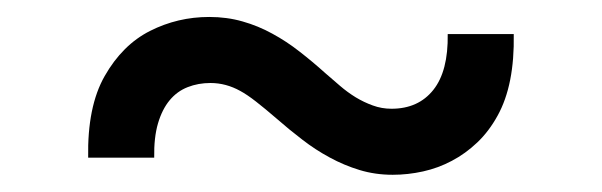

<svg xmlns="http://www.w3.org/2000/svg" viewBox="-20 -399 699 223"><path d="M101.6 -310.7Q122.2 -346.9 154.3 -363.1Q186.4 -379.3 223 -379.3Q243.6 -379.3 261.7 -374.1Q279.8 -369 296.3 -359.9Q312.9 -350.9 327.9 -339.1Q343 -327.4 358 -313.9Q366.1 -306.8 374.8 -299.4Q383.5 -291.9 393.1 -286Q402.7 -280.2 413 -276.5Q423.3 -272.7 434.7 -272.7Q465.9 -272.7 483.3 -294.6Q500.7 -316.4 500 -359.4H576.7Q577.8 -300.4 557.9 -264.6Q547.9 -246.4 534.3 -233.5Q520.6 -220.5 504.8 -212.2Q489 -203.8 471.4 -199.9Q453.8 -196 436.1 -196Q415.8 -196 397.7 -201.5Q379.6 -207 362.9 -216.1Q346.2 -225.1 331 -236.9Q315.7 -248.6 301.1 -261.4Q288 -272.7 277.5 -280.9Q267 -289.1 259.2 -293.3Q242.5 -302.6 224.4 -302.6Q210.2 -302.6 198 -297.8Q185.7 -293 177 -282.5Q168.3 -272 163.5 -255.7Q158.7 -239.3 159.1 -215.9H82.4Q81.3 -275.2 101.6 -310.7Z"/></svg>

Font: Inter P
Style: Regular
Weight: 400
Designer: Rasmus Andersson
Foundry: rsms
Version: Version 3.018;git-588b23468